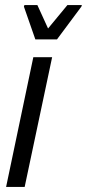

<svg xmlns="http://www.w3.org/2000/svg" viewBox="-20 -735 342 755"><path d="M4 0 111 -510H185L77 0ZM119 -580 74 -709 76 -715H127L169 -623L245 -715H302L300 -709L204 -580Z"/></svg>

Font: Saira Condensed
Style: Italic
Weight: 400
Width: 3
Italic angle: -12°
Designer: Hector Gatti with collaboration of the Omnibus-Type team
Foundry: Omnibus-Type
Version: Version 1.100